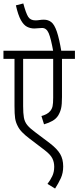

<svg xmlns="http://www.w3.org/2000/svg" viewBox="-20 -916 454 1112"><path d="M414 -575H339V-354Q339 -311 334 -289Q329 -267 317 -247Q305 -228 284 -216Q263 -204 235 -196L220 -244Q235 -248 248.5 -255Q262 -262 271 -273Q281 -285 284.5 -301Q288 -317 288 -350V-575H114V-301Q114 -259 118.5 -234.5Q123 -210 138 -191.5Q153 -173 183 -151L268 -87Q311 -54 328.5 -24Q346 6 346 48Q346 86 332.5 115.5Q319 145 299 176L255 149Q272 127 283 103.5Q294 80 294 50Q294 23 283 1Q272 -21 238 -47L150 -114Q126 -132 108.5 -150Q91 -168 82 -187Q71 -208 67.5 -231.5Q64 -255 64 -302V-575H0V-622H414ZM289 -615Q275 -694 262 -724Q249 -754 224 -754Q212 -754 201 -752.5Q190 -751 179 -751Q156 -751 136.5 -761Q117 -771 101 -799.5Q85 -828 72 -885L115 -896Q130 -840 143 -819Q156 -798 185 -798Q197 -798 209 -800Q221 -802 234 -802Q259 -802 277 -788Q295 -774 309 -733.5Q323 -693 336 -615Z"/></svg>

Font: Noto Sans ExtraCondensed Light
Style: Italic
Weight: 300
Width: 2
Italic angle: -12°
Designer: Monotype Design Team
Foundry: Monotype Imaging Inc.
Version: Version 2.013; ttfautohint (v1.8.4.7-5d5b)